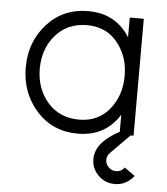

<svg xmlns="http://www.w3.org/2000/svg" viewBox="-52 -559 712 818"><g transform="rotate(5 304.0 -150.0)"><path d="M550 170 505 138Q503 142 501 144Q488 157 469 157Q451 157 438 144Q424 130 424 112Q424 95 438 81L530 -12H472Q429 11 405 35Q369 71 369 114Q369 154 398 183Q427 212 469 212Q510 212 539 183Q542 180 545 177Q548 174 550 170ZM471 -500V-415Q467 -421 463.5 -427Q460 -433 455 -438Q396 -512 293 -512Q186 -512 117 -436Q48 -360 48 -250Q48 -141 117 -64Q186 12 293 12Q396 12 455 -62Q460 -67 463.5 -73Q467 -79 471 -85V0H531V-500ZM293 -452Q374 -452 422 -394Q446 -365 458.5 -329.5Q471 -294 471 -250Q471 -207 458.5 -171Q446 -135 422 -106Q374 -48 293 -48Q210 -48 159 -106Q108 -165 108 -250Q108 -336 159 -394Q210 -452 293 -452Z"/></g></svg>

Font: Unageo Variable
Style: Regular
Weight: 300
Designer: Richard Sepsi
Foundry: Richard Sepsi
Version: Version 2.200